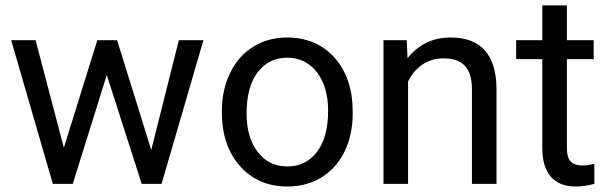

<svg xmlns="http://www.w3.org/2000/svg" viewBox="-20 -676 2240 706"><path d="M410.6 -528.3H337.9L214.8 -132.8L110.8 -528.3H21L174.3 0H247.6L372.6 -400.4L501 0H574.2L728 -528.3H637.7L536.1 -124.5Z M795.9 -262.7C795.9 -180.7 818.4 -114.7 862.8 -64.9C907.2 -15.1 964.8 9.8 1036.6 9.8C1084 9.8 1126.5 -1.5 1163.1 -24.4C1236.3 -69.8 1276.9 -155.3 1276.9 -258.3V-264.6C1276.9 -347.2 1254.9 -413.6 1210.4 -463.4C1166 -513.2 1107.4 -538.1 1035.6 -538.1C989.3 -538.1 947.8 -526.9 911.6 -504.4C875 -481.9 846.7 -450.2 826.7 -408.7C806.2 -367.2 795.9 -320.8 795.9 -269ZM886.7 -258.3C886.7 -324.2 900.4 -375 927.7 -410.6C955.1 -446.3 991.2 -463.9 1035.6 -463.9C1081.1 -463.9 1117.7 -445.8 1145.5 -410.2C1172.9 -374 1186.5 -327.1 1186.5 -269C1186.5 -204.1 1172.9 -153.8 1146 -118.2C1119.1 -82 1082.5 -64 1036.6 -64C991.2 -64 954.6 -81.5 927.7 -117.2C900.4 -152.8 886.7 -199.7 886.7 -258.3Z M1390.1 -528.3V0H1480.5V-376.5C1505.4 -427.2 1550.8 -461.4 1609.4 -461.4C1681.6 -461.4 1714.8 -425.8 1715.3 -349.6V0H1805.7V-349.1C1804.7 -475.1 1748.5 -538.1 1636.7 -538.1C1571.8 -538.1 1519 -512.7 1478.5 -461.9L1475.6 -528.3Z M1974.1 -656.2V-528.3H1877.9V-458.5H1974.1V-130.9C1974.1 -41 2015.6 9.8 2096.2 9.8C2118.7 9.8 2141.6 6.3 2165.5 0V-73.2C2147.5 -69.3 2132.8 -67.4 2122.6 -67.4C2080.1 -67.4 2064.5 -88.4 2064.5 -130.9V-458.5H2163.1V-528.3H2064.5V-656.2Z"/></svg>

Font: Shabnam
Style: Regular
Weight: 400
Foundry: DejaVu fonts team - Redesigned by Saber Rastikerdar - Based on Vazir font
Version: Version 5.0.1